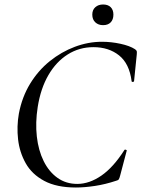

<svg xmlns="http://www.w3.org/2000/svg" viewBox="-20 -822 630 855"><path d="M318 13Q232 13 177 -16.5Q122 -46 94.5 -95Q67 -144 60.5 -201.5Q54 -259 64 -316Q78 -390 114 -449Q150 -508 201.5 -549.5Q253 -591 313 -613.5Q373 -636 434 -636Q475 -636 516.5 -627Q558 -618 581 -603Q588 -598 589 -594Q590 -590 589 -579L577 -461Q576 -457 571 -457Q566 -457 566 -461Q556 -539 510 -575.5Q464 -612 396 -612Q333 -612 281.5 -579.5Q230 -547 195.5 -487.5Q161 -428 148 -346Q137 -276 144 -214Q151 -152 174.5 -104.5Q198 -57 236 -30Q274 -3 324 -3Q378 -3 431.5 -40Q485 -77 534 -154Q536 -157 541 -155Q546 -153 544 -150L515 -40Q512 -28 509 -23.5Q506 -19 497 -17Q449 -1 402.5 6Q356 13 318 13ZM439 -710Q418 -710 404.5 -722.5Q391 -735 391 -757Q391 -778 404.5 -790Q418 -802 439 -802Q461 -802 473 -790Q485 -778 485 -757Q485 -735 473 -722.5Q461 -710 439 -710Z"/></svg>

Font: Cormorant Light Medium
Style: Italic
Weight: 500
Italic angle: -10°
Version: Version 4.000